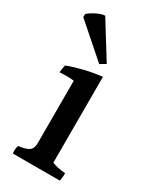

<svg xmlns="http://www.w3.org/2000/svg" viewBox="-181 -840 655 799"><g transform="rotate(30 147.0 -440.5)"><path d="M181 -614 154 -598 -1 -734V-749Q12 -761 34.5 -772.5Q57 -784 75 -785ZM258 -134Q258 -131 258 -122.5Q258 -114 255 -96H29Q28 -102 28 -112Q28 -122 32 -134Q67 -138 82 -148.5Q97 -159 97 -185V-485Q80 -487 62 -487Q44 -487 28 -486Q30 -507 34 -522Q109 -550 194 -560V-147Q222 -136 258 -134Z"/></g></svg>

Font: Halant Medium
Style: Regular
Weight: 500
Designer: Hitesh Malaviya (Devanagari), Satya Rajpurohit (Latin)
Foundry: Indian Type Foundry
Version: Version 1.101;PS 1.0;hotconv 1.0.78;makeotf.lib2.5.61930; tt